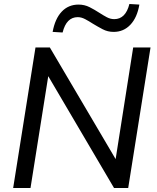

<svg xmlns="http://www.w3.org/2000/svg" viewBox="-20 -943 788 963"><path d="M46 0 158 -705H230L560 -145L648 -705H735L623 0H552L222 -561L133 0ZM294 -780 244 -783Q256 -849 289.5 -884.5Q323 -920 374 -920Q404 -920 429.5 -907Q455 -894 478 -879Q498 -866 516 -856.5Q534 -847 553 -847Q610 -847 629 -923L679 -920Q668 -855 634 -819Q600 -783 550 -783Q520 -783 494.5 -796.5Q469 -810 446 -824Q426 -837 407 -847Q388 -857 370 -857Q313 -857 294 -780Z"/></svg>

Font: Mulish Medium
Style: Italic
Weight: 500
Italic angle: -9°
Designer: Vernon Adams
Foundry: Vernon Adams
Version: Version 3.603; ttfautohint (v1.8.3)